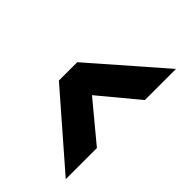

<svg xmlns="http://www.w3.org/2000/svg" viewBox="-34 -820 484 484"><g transform="rotate(-45 208.5 -578.0)"><path d="M399 -484H288L202.5 -587L117 -484H6L169.5 -672H235Z"/></g></svg>

Font: Lucymar Sans SemiBold
Style: Regular
Weight: 600
Foundry: The League of Moveable Type (original font) / Main changes by Cristiano Sobral with portions from Mirco Monsees
Version: Version 2.001;August 30, 2020;FontCreator 13.0.0.2681 64-bit